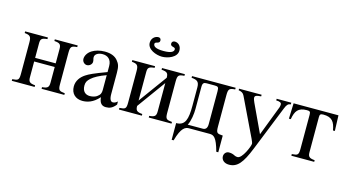

<svg xmlns="http://www.w3.org/2000/svg" viewBox="-95 -1086 3076 1687"><g transform="rotate(15 1443.5 -243.0)"><path d="M502 -450H294V-435C345 -431 356 -420 356 -378V-248H169V-377C169 -419 177 -430 231 -435V-450H24V-435C73 -430 85 -420 85 -366V-79C85 -21 74 -19 23 -15V0H231V-15C180 -19 169 -32 169 -72V-215H356V-74C356 -30 344 -19 294 -15V0H501V-15C452 -20 440 -25 440 -79V-366C440 -425 451 -431 502 -435Z M816 -130C816 -101 810 -84 781 -64C764 -53 739 -48 719 -48C680 -48 650 -72 650 -125C650 -156 660 -172 684 -194C709 -217 754 -242 816 -264ZM971 -66C954 -52 944 -47 928 -47C910 -47 897 -67 897 -113V-304C897 -365 889 -386 865 -415C841 -444 803 -460 747 -460C702 -460 660 -448 632 -430C597 -408 581 -376 581 -350C581 -323 603 -304 624 -304C650 -304 670 -326 670 -345C670 -366 664 -369 664 -387C664 -414 694 -433 734 -433C779 -433 816 -408 816 -346V-292C703 -250 662 -231 632 -211C593 -185 562 -146 562 -94C562 -28 605 10 667 10C710 10 763 -3 816 -63H817C822 -10 844 10 881 10C915 10 941 0 971 -38Z M1477 -450H1269V-435C1320 -431 1331 -420 1331 -378L1144 -121V-377C1144 -419 1152 -430 1206 -435V-450H999V-435C1048 -430 1060 -420 1060 -366V-79C1060 -21 1049 -19 998 -15V0H1206V-15C1155 -19 1144 -32 1144 -72L1331 -330V-74C1331 -30 1319 -19 1269 -15V0H1476V-15C1427 -20 1415 -25 1415 -79V-366C1415 -425 1426 -431 1477 -435ZM1377 -637C1377 -681 1348 -704 1318 -704C1304 -704 1291 -696 1291 -679C1291 -646 1335 -662 1335 -638C1335 -616 1314 -598 1242 -598C1170 -598 1149 -616 1149 -638C1149 -662 1193 -646 1193 -679C1193 -696 1183 -704 1169 -704C1141 -704 1107 -681 1107 -637C1107 -576 1189 -546 1242 -546C1295 -546 1377 -575 1377 -637Z M1793 -81C1793 -41 1777 -28 1751 -28H1616C1638 -69 1646 -135 1646 -179V-380C1646 -415 1658 -422 1683 -422H1753C1787 -422 1793 -417 1793 -379ZM1939 -450H1542V-435C1591 -430 1613 -420 1613 -366V-199C1613 -76 1596 -15 1514 -15V137H1532C1566 13 1603 0 1636 0H1822C1860 0 1886 13 1920 137H1938V-15C1887 -19 1877 -19 1877 -82V-366C1877 -425 1888 -431 1939 -435Z M2445 -450H2312V-435C2343 -435 2360 -427 2360 -411C2360 -407 2359 -392 2356 -385L2251 -111L2131 -367C2125 -381 2118 -397 2118 -408C2118 -426 2132 -433 2175 -435V-450H1970V-436C1996 -432 2013 -423 2023 -401L2159 -118C2178 -78 2205 -27 2205 -12C2205 12 2154 134 2112 134C2106 134 2094 133 2083 127C2065 117 2047 114 2029 114C2005 114 1986 135 1986 160C1986 193 2013 218 2056 218C2132 218 2175 165 2231 25L2395 -384C2410 -422 2421 -432 2445 -435Z M2879 -309 2874 -450H2466L2461 -309H2478C2491 -385 2516 -422 2594 -422C2620 -422 2628 -418 2628 -390V-79C2628 -21 2617 -19 2566 -15V0H2774V-15C2723 -19 2712 -32 2712 -72V-390C2712 -414 2718 -422 2744 -422C2824 -422 2849 -385 2862 -309Z"/></g></svg>

Font: XITS
Style: Regular
Weight: 400
Designer: MicroPress Inc., with final additions and corrections provided by Coen Hoffman, Elsevier (retired)
Version: Version 1.302